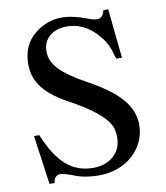

<svg xmlns="http://www.w3.org/2000/svg" viewBox="-85 -824 790 911"><g transform="rotate(-10 310.0 -368.5)"><path d="M522.5 -515.6H495.1Q488.3 -540 481.9 -558.6Q475.6 -577.1 467.3 -592.3Q459 -607.4 449.2 -619.6Q439.5 -631.8 426.8 -645.5Q368.2 -707 290 -707Q238.3 -707 206.5 -679.7Q174.8 -652.3 174.8 -605.5Q174.8 -559.6 212.9 -519.5Q251 -479.5 337.9 -431.6Q449.2 -371.1 498.5 -313.5Q547.9 -255.9 547.9 -187.5Q547.9 -144.5 530.3 -107.4Q512.7 -70.3 482.4 -43Q452.1 -15.6 410.2 0Q368.2 15.6 320.3 15.6Q286.1 15.6 252.9 9.8Q219.7 3.9 188.5 -9.8Q171.9 -15.6 158.2 -19Q144.5 -22.5 135.7 -22.5Q123 -22.5 114.3 -11.7Q105.5 -1 104.5 14.6H80.1L46.9 -221.7H72.3Q114.3 -119.1 168 -71.8Q221.7 -24.4 297.9 -24.4Q359.4 -24.4 397 -58.6Q434.6 -92.8 434.6 -148.4Q434.6 -169.9 430.2 -186.5Q425.8 -203.1 418 -214.8Q398.4 -246.1 356 -279.3Q313.5 -312.5 253.9 -345.7Q207 -370.1 173.8 -394.5Q140.6 -418.9 119.6 -445.3Q98.6 -471.7 88.9 -500Q79.1 -528.3 79.1 -561.5Q79.1 -654.3 143.6 -706.1Q170.9 -728.5 204.1 -740.7Q237.3 -752.9 269.5 -752.9Q298.8 -752.9 328.6 -746.6Q358.4 -740.2 389.6 -728.5Q405.3 -721.7 418 -718.8Q430.7 -715.8 439.5 -715.8Q466.8 -715.8 474.6 -752.9H498Z"/></g></svg>

Font: Jomolhari
Style: Regular
Weight: 400
Designer: Christopher J. Fynn
Foundry: Christopher  J.  Fynn (Karma Drubgy¸ Tenzin).
Version: Version alpha 0.003c 2006